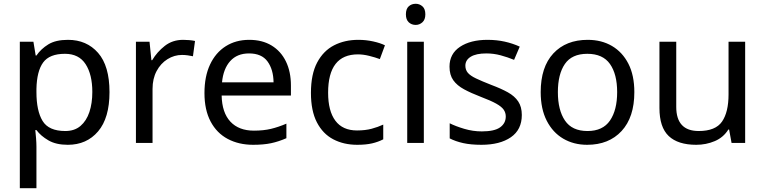

<svg xmlns="http://www.w3.org/2000/svg" viewBox="-20 -757 4052 1017"><path d="M340 -546Q439 -546 499.5 -477Q560 -408 560 -269Q560 -132 499.5 -61Q439 10 339 10Q277 10 236.5 -13.5Q196 -37 173 -68H167Q169 -51 171 -25Q173 1 173 20V240H85V-536H157L169 -463H173Q197 -498 236 -522Q275 -546 340 -546ZM324 -472Q242 -472 208.5 -426Q175 -380 173 -286V-269Q173 -170 205.5 -116.5Q238 -63 326 -63Q375 -63 406.5 -90Q438 -117 453.5 -163.5Q469 -210 469 -270Q469 -362 433.5 -417Q398 -472 324 -472Z M950 -546Q965 -546 982.5 -544.5Q1000 -543 1013 -540L1002 -459Q989 -462 973.5 -464Q958 -466 944 -466Q903 -466 867 -443.5Q831 -421 809.5 -380.5Q788 -340 788 -286V0H700V-536H772L782 -438H786Q812 -482 853 -514Q894 -546 950 -546Z M1300 -546Q1369 -546 1418.5 -516Q1468 -486 1494.5 -431.5Q1521 -377 1521 -304V-251H1154Q1156 -160 1200.5 -112.5Q1245 -65 1325 -65Q1376 -65 1415.5 -74.5Q1455 -84 1497 -102V-25Q1456 -7 1416 1.5Q1376 10 1321 10Q1245 10 1186.5 -21Q1128 -52 1095.5 -113.5Q1063 -175 1063 -264Q1063 -352 1092.5 -415Q1122 -478 1175.5 -512Q1229 -546 1300 -546ZM1299 -474Q1236 -474 1199.5 -433.5Q1163 -393 1156 -321H1429Q1428 -389 1397 -431.5Q1366 -474 1299 -474Z M1872 10Q1801 10 1745.5 -19Q1690 -48 1658.5 -109Q1627 -170 1627 -265Q1627 -364 1660 -426Q1693 -488 1749.5 -517Q1806 -546 1878 -546Q1919 -546 1957 -537.5Q1995 -529 2019 -517L1992 -444Q1968 -453 1936 -461Q1904 -469 1876 -469Q1718 -469 1718 -266Q1718 -169 1756.5 -117.5Q1795 -66 1871 -66Q1915 -66 1948.5 -75Q1982 -84 2010 -97V-19Q1983 -5 1950.5 2.5Q1918 10 1872 10Z M2182 -737Q2202 -737 2217.5 -723.5Q2233 -710 2233 -681Q2233 -653 2217.5 -639Q2202 -625 2182 -625Q2160 -625 2145 -639Q2130 -653 2130 -681Q2130 -710 2145 -723.5Q2160 -737 2182 -737ZM2225 -536V0H2137V-536Z M2744 -148Q2744 -70 2686 -30Q2628 10 2530 10Q2474 10 2433.5 1Q2393 -8 2362 -24V-104Q2394 -88 2439.5 -74.5Q2485 -61 2532 -61Q2599 -61 2629 -82.5Q2659 -104 2659 -140Q2659 -160 2648 -176Q2637 -192 2608.5 -208Q2580 -224 2527 -244Q2475 -264 2438 -284Q2401 -304 2381 -332Q2361 -360 2361 -404Q2361 -472 2416.5 -509Q2472 -546 2562 -546Q2611 -546 2653.5 -536.5Q2696 -527 2733 -510L2703 -440Q2669 -454 2632 -464Q2595 -474 2556 -474Q2502 -474 2473.5 -456.5Q2445 -439 2445 -409Q2445 -387 2458 -371.5Q2471 -356 2501.5 -341.5Q2532 -327 2583 -307Q2634 -288 2670 -268Q2706 -248 2725 -219.5Q2744 -191 2744 -148Z M3340 -269Q3340 -136 3272.5 -63Q3205 10 3090 10Q3019 10 2963.5 -22.5Q2908 -55 2876 -117.5Q2844 -180 2844 -269Q2844 -402 2911 -474Q2978 -546 3093 -546Q3166 -546 3221.5 -513.5Q3277 -481 3308.5 -419.5Q3340 -358 3340 -269ZM2935 -269Q2935 -174 2972.5 -118.5Q3010 -63 3092 -63Q3173 -63 3211 -118.5Q3249 -174 3249 -269Q3249 -364 3211 -418Q3173 -472 3091 -472Q3009 -472 2972 -418Q2935 -364 2935 -269Z M3927 -536V0H3855L3842 -71H3838Q3812 -29 3766 -9.5Q3720 10 3668 10Q3571 10 3522 -36.5Q3473 -83 3473 -185V-536H3562V-191Q3562 -63 3681 -63Q3770 -63 3804.5 -113Q3839 -163 3839 -257V-536Z"/></svg>

Font: Noto Sans Indic Siyaq Numbers
Style: Regular
Weight: 400
Designer: Monotype Design Team
Foundry: Monotype Imaging Inc.
Version: Version 2.002; ttfautohint (v1.8.4.7-5d5b)